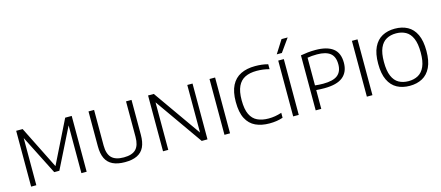

<svg xmlns="http://www.w3.org/2000/svg" viewBox="-53 -1385 4543 1977"><g transform="rotate(-15 2218.0 -396.5)"><path d="M92.5 0V-595H161.5L396.5 -124.5H382L615 -595H684.5V0H628.5V-544H646L415.5 -82.5H361L127.5 -543.5H148V0Z M1093.5 7Q1014.5 7 963.5 -17.8Q912.5 -42.5 888 -93.2Q863.5 -144 863.5 -223.5V-595H923V-217Q923 -126.5 964 -85Q1005 -43.5 1093.5 -43.5Q1182.5 -43.5 1223 -85Q1263.5 -126.5 1263.5 -217V-595H1322V-223.5Q1322 -144 1297.8 -93.2Q1273.5 -42.5 1222.8 -17.8Q1172 7 1093.5 7Z M1498.5 0V-595H1559.5L1931 -67H1916.5V-595H1972.5V0H1911L1539.5 -528H1554.5V0Z M2153.5 0V-595H2213V0Z M2633.5 7Q2549 7 2486 -22.2Q2423 -51.5 2388.2 -118Q2353.5 -184.5 2353.5 -297Q2353.5 -404 2388 -471.5Q2422.5 -539 2486.8 -570.5Q2551 -602 2640.5 -602Q2677 -602 2711.2 -598Q2745.5 -594 2777 -585V-532.5Q2743 -542 2710 -546.2Q2677 -550.5 2642.5 -550.5Q2569.5 -550.5 2519.2 -525.8Q2469 -501 2442.8 -445.8Q2416.5 -390.5 2416.5 -298Q2416.5 -201.5 2443 -146.2Q2469.5 -91 2519.2 -67.8Q2569 -44.5 2637.5 -44.5Q2673 -44.5 2706 -50Q2739 -55.5 2777 -67.5V-15Q2745.5 -4 2709.5 1.5Q2673.5 7 2633.5 7Z M2886 0V-595H2945.5V0ZM2888 -661 2976 -800H3041.5L2942.5 -661Z M3126 0V-586.5Q3164 -593.5 3202.2 -597.5Q3240.5 -601.5 3283.5 -601.5Q3406 -601.5 3469.8 -552.8Q3533.5 -504 3533.5 -399.5Q3533.5 -301 3470 -249Q3406.5 -197 3271.5 -197Q3248.5 -197 3227 -198Q3205.5 -199 3185.5 -200.5V0ZM3272.5 -245Q3379 -245 3426.5 -283Q3474 -321 3474 -398.5Q3474 -479.5 3427.8 -516.5Q3381.5 -553.5 3287 -553.5Q3259 -553.5 3233.8 -551.5Q3208.5 -549.5 3185.5 -545.5V-250.5Q3206.5 -248 3227.5 -246.5Q3248.5 -245 3272.5 -245Z M3671.5 0V-595H3731V0Z M4129 7Q4051.5 7 3993.8 -24.2Q3936 -55.5 3903.8 -122.5Q3871.5 -189.5 3871.5 -297Q3871.5 -405 3904 -472.2Q3936.5 -539.5 3994.2 -570.8Q4052 -602 4129 -602Q4206 -602 4264 -570.8Q4322 -539.5 4354 -472Q4386 -404.5 4386 -297Q4386 -190 4353.8 -122.8Q4321.5 -55.5 4263.5 -24.2Q4205.5 7 4129 7ZM4129 -43Q4188 -43 4232 -67.5Q4276 -92 4300.5 -147.2Q4325 -202.5 4325 -295.5Q4325 -390.5 4300.5 -446.8Q4276 -503 4231.8 -527.5Q4187.5 -552 4129 -552Q4070 -552 4026 -527.5Q3982 -503 3957.8 -447.8Q3933.5 -392.5 3933.5 -299.5Q3933.5 -204.5 3957.8 -148.2Q3982 -92 4026 -67.5Q4070 -43 4129 -43Z"/></g></svg>

Font: Encode Sans SC Condensed Thin Light
Style: Regular
Weight: 300
Version: Version 3.002